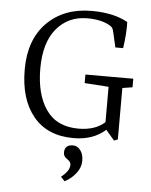

<svg xmlns="http://www.w3.org/2000/svg" viewBox="-55 -621 688 874"><g transform="rotate(5 289.5 -184.5)"><path d="M258.8 77.1Q258.8 41 297.9 41Q316.9 41 331.1 59.1Q345.2 77.1 345.2 107.4Q345.2 137.7 324.7 164.1Q304.2 190.9 272.9 207L254.9 188Q293 158.2 293 130.9Q293 116.2 275.9 105.5Q258.8 94.7 258.8 77.1ZM295.9 7.8Q176.8 7.8 112.3 -70.3Q47.9 -148.4 47.9 -284.2Q47.9 -420.9 125 -498.5Q202.1 -576.2 329.1 -576.2Q429.2 -576.2 494.1 -540Q496.1 -491.2 485.8 -419.9H450.2L434.1 -490.2Q430.2 -511.2 415 -518.1Q376 -541 312 -541Q225.1 -541 171.4 -477.1Q118.2 -413.1 118.2 -294.9Q118.2 -176.8 166.5 -107.4Q214.8 -37.1 314.9 -37.1Q391.1 -37.1 435.1 -77.1V-238.8L325.2 -246.1V-285.2H543.9V-246.1L498 -238.8V-3.9L481 2.9L441.9 -43Q385.7 7.8 295.9 7.8Z"/></g></svg>

Font: Yrsa-Light
Style: Regular
Weight: 300
Designer: Anna Giedrys (Yrsa+Rasa design), David Brezina (Yrsa art-direction, Rasa art-direction, design)
Foundry: Rosetta Type Foundry
Version: Version 1.001;PS 1.1;hotconv 1.0.88;makeotf.lib2.5.647800